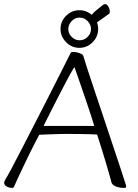

<svg xmlns="http://www.w3.org/2000/svg" viewBox="-20 -906 677 939"><path d="M40 13Q25 13 12.5 6Q0 -1 0 -14Q0 -16 2 -19.5Q4 -23 5 -26Q14 -40 37 -83Q60 -126 91 -186.5Q122 -247 157 -315Q192 -383 225 -448Q258 -513 284.5 -565.5Q311 -618 325 -646Q327 -650 329.5 -651Q332 -652 337 -652Q349 -652 360 -649Q371 -646 378.5 -642Q386 -638 387 -634Q392 -616 407 -570Q422 -524 443 -461.5Q464 -399 487 -330Q510 -261 531.5 -196.5Q553 -132 569.5 -82.5Q586 -33 593 -10Q595 -3 596 -0.5Q597 2 597 5Q597 9 595.5 11Q594 13 586 13Q572 13 561.5 10.5Q551 8 543.5 4.5Q536 1 532 -3Q530 -5 527.5 -9Q525 -13 523 -22Q520 -33 513 -58.5Q506 -84 496 -116.5Q486 -149 475.5 -183.5Q465 -218 455 -248Q445 -249 423.5 -249.5Q402 -250 374 -250.5Q346 -251 315 -251Q276 -251 236 -249.5Q196 -248 172 -247Q168 -240 155 -215Q142 -190 125.5 -156.5Q109 -123 93 -89Q77 -55 65 -29.5Q53 -4 50 4Q48 9 46 11Q44 13 40 13ZM193 -290H441Q436 -308 426 -338.5Q416 -369 404 -404.5Q392 -440 380 -474.5Q368 -509 358.5 -537Q349 -565 344 -578Q333 -562 317 -532Q301 -502 282.5 -466.5Q264 -431 246 -395.5Q228 -360 214 -332Q200 -304 193 -290ZM368 -672Q331 -672 303.5 -699.5Q276 -727 276 -764Q276 -802 303.5 -829Q331 -856 368 -856Q406 -856 433 -829Q460 -802 460 -764Q460 -727 433 -699.5Q406 -672 368 -672ZM369 -709Q392 -709 408.5 -725.5Q425 -742 425 -764Q425 -786 408.5 -803Q392 -820 369 -820Q347 -820 330.5 -803Q314 -786 314 -764Q314 -742 330.5 -725.5Q347 -709 369 -709ZM432 -779Q431 -781 424 -789.5Q417 -798 417 -808Q417 -812 418.5 -816Q420 -820 422 -824Q432 -840 448.5 -853.5Q465 -867 481 -880Q489 -886 494 -886Q500 -886 505.5 -880Q511 -874 514 -865.5Q517 -857 517 -851Q517 -847 516.5 -844Q516 -841 514 -839Q475 -811 456 -797.5Q437 -784 432 -779Z"/></svg>

Font: Briem Hand Thin
Style: Regular
Weight: 100
Designer: Gunnlaugur SE Briem, Eben Sorkin
Foundry: Sorkin Type Co.
Version: Version 1.003